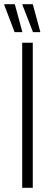

<svg xmlns="http://www.w3.org/2000/svg" viewBox="-29 -888 252 908"><path d="M76 0V-686H126V0ZM127 -736 77 -865 78 -868H126L162 -736ZM40 -736 -9 -865 -8 -868H41L77 -736Z"/></svg>

Font: Archivo Condensed Thin
Style: Regular
Weight: 250
Width: 3
Designer: Hector Gatti
Foundry: Omnibus-Type
Version: Version 2.001